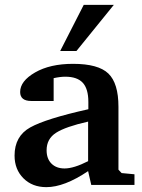

<svg xmlns="http://www.w3.org/2000/svg" viewBox="-20 -762 584 791"><path d="M40 -121Q40 -201 104.5 -237Q169 -273 344 -312V-342Q344 -396 321 -421Q298 -446 249 -446Q228 -446 201 -440V-346H109Q63 -346 63 -383Q63 -428 124.5 -463.5Q186 -499 281 -499Q385 -499 426.5 -459Q468 -419 468 -322V-63L481 -49L534 -44V0H356L343 -57Q245 9 171 9Q113 9 76.5 -27.5Q40 -64 40 -121ZM172 -143Q172 -108 192 -88Q212 -68 246 -68Q284 -68 343 -98V-261Q250 -240 211 -215Q172 -190 172 -143ZM228 -552 325 -742H449L295 -552Z"/></svg>

Font: Khartiya
Style: Bold
Weight: 700
Version: Version 1.0.2